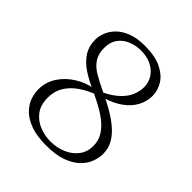

<svg xmlns="http://www.w3.org/2000/svg" viewBox="-195 -835 979 979"><g transform="rotate(45 294.5 -345.0)"><path d="M269 -367 295 -354Q274 -346 245.5 -332Q217 -318 189.5 -295.5Q162 -273 144 -241Q126 -209 126 -165Q126 -113 150.5 -80.5Q175 -48 213.5 -32.5Q252 -17 294 -17Q339 -17 378 -33.5Q417 -50 441 -81Q465 -112 465 -155Q465 -194 446.5 -224Q428 -254 397 -278Q366 -302 329 -321.5Q292 -341 255 -358Q212 -377 173.5 -402Q135 -427 111.5 -462.5Q88 -498 88 -547Q88 -571 98.5 -598Q109 -625 132.5 -649Q156 -673 195 -688Q234 -703 291 -703Q362 -703 407.5 -681.5Q453 -660 475.5 -625Q498 -590 498 -549Q498 -509 478.5 -473Q459 -437 421.5 -410Q384 -383 332 -367L305 -382Q354 -406 383 -434Q412 -462 424 -492Q436 -522 436 -550Q436 -586 417.5 -613.5Q399 -641 367 -656.5Q335 -672 293 -672Q256 -672 223 -658.5Q190 -645 170 -617.5Q150 -590 150 -548Q150 -506 168.5 -477.5Q187 -449 222 -428.5Q257 -408 302 -387Q347 -366 387.5 -343Q428 -320 460 -293Q492 -266 510.5 -234Q529 -202 529 -162Q529 -133 517 -102Q505 -71 477.5 -45Q450 -19 405 -3Q360 13 293 13Q226 13 181.5 -3Q137 -19 110.5 -45Q84 -71 73 -101.5Q62 -132 62 -161Q62 -213 89.5 -256Q117 -299 164 -328.5Q211 -358 269 -367Z"/></g></svg>

Font: Arima Thin Light
Style: Regular
Weight: 300
Version: Version 1.100